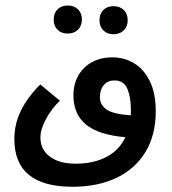

<svg xmlns="http://www.w3.org/2000/svg" viewBox="-20 -514 640 715"><path d="M33.5 4.5Q33.5 -52.5 58 -102.2Q82.5 -152 130 -199.5L203 -139Q172.5 -110 151.5 -71.2Q130.5 -32.5 130.5 -2Q130.5 43.5 166 69.5Q201.5 95.5 261 95.5Q328 95.5 375.8 70.8Q423.5 46 447 -3Q345.5 -12 299.5 -50.8Q253.5 -89.5 253.5 -158.5Q253.5 -202 272.5 -234.2Q291.5 -266.5 324.2 -283.5Q357 -300.5 398 -300.5Q442.5 -300.5 479.2 -278.5Q516 -256.5 538 -211.5Q560 -166.5 560 -100Q560 -10.5 521.2 52.8Q482.5 116 412.8 148.8Q343 181.5 250 181.5Q33.5 181.5 33.5 4.5ZM180 -441Q180 -465 194.2 -479.2Q208.5 -493.5 232 -493.5Q256 -493.5 270.5 -479.2Q285 -465 285 -441Q285 -417.5 270.2 -403.2Q255.5 -389 232 -389Q208.5 -389 194.2 -403.2Q180 -417.5 180 -441ZM350.5 -438.5Q350.5 -462.5 364.8 -476.8Q379 -491 402.5 -491Q426.5 -491 441 -476.8Q455.5 -462.5 455.5 -438.5Q455.5 -415 440.8 -400.8Q426 -386.5 402.5 -386.5Q379 -386.5 364.8 -400.8Q350.5 -415 350.5 -438.5ZM467 -84.5 467.5 -105Q467.5 -151 454.5 -182.8Q441.5 -214.5 406 -214.5Q381.5 -214.5 366.8 -197.5Q352 -180.5 352 -152.5Q352 -123.5 376.8 -106.2Q401.5 -89 467 -84.5Z"/></svg>

Font: JuliaMono Medium
Style: Italic
Weight: 500
Italic angle: -9°
Monospace: yes
Designer: cormullion
Foundry: corm
Version: Version 0.054; ttfautohint (v1.8.4)